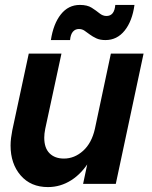

<svg xmlns="http://www.w3.org/2000/svg" viewBox="-20 -748 620 781"><path d="M175 13Q105 13 64 -34.5Q23 -82 23 -156Q23 -171 25 -187Q27 -203 30 -218L97 -530H230L164 -224Q162 -214 161 -205Q160 -196 160 -188Q160 -146 181.5 -124.5Q203 -103 240 -103Q283 -103 318 -134.5Q353 -166 366 -224L431 -530H564L451 0H318L357 -184L394 -224Q378 -150 346 -96.5Q314 -43 270 -15Q226 13 175 13ZM187 -585Q197 -651 227.5 -689.5Q258 -728 305 -728Q335 -728 353 -716.5Q371 -705 384.5 -694Q398 -683 413 -683Q429 -683 438 -694Q447 -705 449 -728H527Q518 -662 487 -623.5Q456 -585 409 -585Q387 -585 372 -592Q357 -599 345.5 -607.5Q334 -616 324 -623Q314 -630 301 -630Q286 -630 276.5 -619Q267 -608 265 -585Z"/></svg>

Font: Radio Canada Big SemiBold
Style: Italic
Weight: 600
Italic angle: -12°
Designer: Étienne Aubert Bonn
Foundry: Coppers and Brasses
Version: Version 1.001